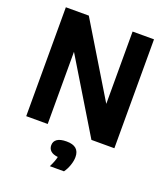

<svg xmlns="http://www.w3.org/2000/svg" viewBox="-173 -859 1066 1226"><g transform="rotate(20 360.0 -246.0)"><path d="M514 -740H659.5V0H503.5L206.5 -490.5V0H60.5V-740H216.5L514 -248.5ZM445.5 138Q445.5 164.5 434.8 195.2Q424 226 407.5 248.5H311.5Q333.5 204.5 339 176Q306 172.5 290 157.8Q274 143 274 119.5Q274 93 295 78.2Q316 63.5 359 63.5Q445.5 63.5 445.5 138Z"/></g></svg>

Font: Encode Sans Semi Condensed
Style: Bold
Weight: 700
Width: 4
Designer: Multiple Designers
Foundry: Impallari Type
Version: Version 2.000